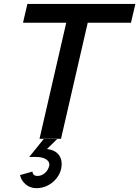

<svg xmlns="http://www.w3.org/2000/svg" viewBox="-20 -710 712 982"><path d="M182.1 0 318.8 -593.8H97.7L120.1 -689.9H672.4L649.9 -593.8H428.7L292 0ZM82.5 185.5 146 167.5Q146.5 178.2 153.3 184.1Q160.2 189.9 171.4 189.9Q192.4 189.9 209.2 175.3Q226.1 160.6 231.4 139.2Q232.4 134.3 232.4 131.8Q232.4 114.7 214.1 103.8Q195.8 92.8 163.1 92.8H129.4L203.6 1H272.5L220.2 52.2Q256.8 56.2 276.1 76.4Q295.4 96.7 295.4 128.4Q295.4 141.1 292.5 154.8Q286.1 181.2 267.8 203.6Q249.5 226.1 222.9 239.3Q196.3 252.4 166.5 252.4Q134.3 252.4 111.3 232.9Q88.4 213.4 82.5 185.5Z"/></svg>

Font: Acari Sans SemiBold
Style: Italic
Weight: 600
Italic angle: -13°
Designer: Alfredo Marco Pradil and Stefan Peev
Foundry: Hanken Design Co.
Version: Version 1.045;January 11, 2019;FontCreator 11.5.0.2425 64-bi